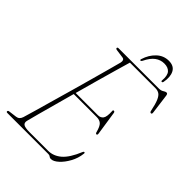

<svg xmlns="http://www.w3.org/2000/svg" viewBox="-246 -960 1080 1080"><g transform="rotate(45 293.5 -420.0)"><path d="M336 0H9Q0.5 0 1 -6.5Q1 -13 11.5 -14L58 -20Q81 -22.5 89 -47.5Q97.5 -75 111 -122.5Q124.5 -170 141.2 -228.8Q158 -287.5 175.8 -350.2Q193.5 -413 209.8 -471.8Q226 -530.5 239 -577.8Q252 -625 259 -652Q264 -676 246 -679L195 -686Q185 -687.5 185 -693.5Q185 -700 194.5 -700H514Q531.5 -700 542.5 -707.5Q553.5 -715 561 -715Q569.5 -715 571.5 -701.5L587 -583.5Q589 -570 581 -570Q573.5 -570 571.5 -580.5Q562.5 -625 552.5 -648.2Q542.5 -671.5 529.5 -679.8Q516.5 -688 499 -688H296Q286 -654.5 270.8 -600.8Q255.5 -547 237.2 -482.2Q219 -417.5 201 -351.5H378.5Q398.5 -351.5 409.5 -366Q420.5 -380.5 418 -424Q416.5 -433 423.5 -433Q430 -433 432 -424.5L453.5 -282Q455 -270 449 -269.5Q442 -268.5 439.5 -279Q430 -315.5 416.8 -327.5Q403.5 -339.5 381 -339.5H197.5Q180.5 -277.5 164.8 -220.2Q149 -163 136.8 -118Q124.5 -73 118.5 -48.5Q113.5 -30 124.5 -21Q135.5 -12 175 -12H321Q363.5 -12 398.5 -42Q433.5 -72 463.5 -144.5Q466 -151 470.5 -151Q476.5 -151 475 -142Q471 -104 452 -69Q433 -34 408.8 -12Q384.5 10 364.5 10Q356 10 350.5 5Q345 0 336 0ZM436.5 -821.5Q407 -821.5 382.8 -803.8Q358.5 -786 339 -745.5Q335 -738 330.5 -738Q324 -738 327 -747Q341 -792.5 371.8 -821.5Q402.5 -850.5 444 -850.5Q485 -850.5 500.2 -821Q515.5 -791.5 506.5 -746Q505 -738 499.5 -738Q493.5 -738 494.5 -745.5Q498 -786 482.8 -803.8Q467.5 -821.5 436.5 -821.5Z"/></g></svg>

Font: Fraunces 144pt S050 Thin
Style: Italic
Weight: 100
Italic angle: -16°
Version: Version 1.000; ttfautohint (v1.8.3)